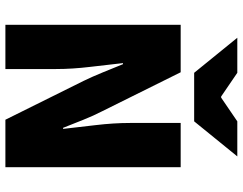

<svg xmlns="http://www.w3.org/2000/svg" viewBox="-114 -786 900 712"><g transform="rotate(90 336.0 -430.0)"><path d="M72 0V-650H248L392 -360Q409 -327 424 -289.5Q439 -252 454 -214H458Q452 -267 444 -334.5Q436 -402 436 -462V-650H600V0H424L280 -290Q264 -323 248.5 -361Q233 -399 218 -436H214Q220 -381 228 -314.5Q236 -248 236 -188V0ZM250 -700 120 -860H250L338 -800H342L430 -860H560L430 -700Z"/></g></svg>

Font: Source Sans 3 ExtraLight Black
Style: Regular
Weight: 900
Version: Version 3.052;hotconv 1.1.0;makeotfexe 2.6.0